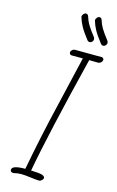

<svg xmlns="http://www.w3.org/2000/svg" viewBox="-177 -1297 838 1373"><g transform="rotate(15 242.0 -610.5)"><path d="M200 4Q154 -2 130 -2Q101 -2 74 5H69Q59 5 54 0Q49 -5 49 -12Q49 -30 74 -38Q99 -46 147 -46Q194 -297 252 -539L299 -740Q334 -889 340 -915H259Q240 -915 240 -934Q240 -943 249.5 -951.5Q259 -960 271 -960Q395 -960 426 -959H469Q484 -955 484 -943Q484 -933 476 -924.5Q468 -916 457 -914Q422 -914 407.5 -914.5Q393 -915 387 -915Q241 -327 190 -45Q252 -43 272.5 -36.5Q293 -30 293 -16Q293 -9 284 0Q275 9 264 10Q244 10 200 4ZM440 -1047Q400 -1098 381.5 -1131.5Q363 -1165 353 -1200Q353 -1212 361.5 -1221.5Q370 -1231 379 -1231Q394 -1231 399 -1214Q407 -1186 423 -1158.5Q439 -1131 478 -1081Q482 -1073 482 -1067Q482 -1057 474 -1048.5Q466 -1040 457 -1040Q447 -1040 440 -1047ZM340 -1047Q300 -1098 281.5 -1131.5Q263 -1165 253 -1200Q253 -1212 261.5 -1221.5Q270 -1231 279 -1231Q294 -1231 299 -1214Q307 -1186 323 -1158.5Q339 -1131 378 -1081Q382 -1073 382 -1067Q382 -1057 374 -1048.5Q366 -1040 357 -1040Q347 -1040 340 -1047Z"/></g></svg>

Font: Bad Script
Style: Regular
Weight: 400
Italic angle: -10°
Designer: Roman Shchyukin (Gaslight Type Foundry), Cyreal (Charset Expansion)
Foundry: Gaslight
Version: Version 2.000